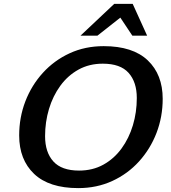

<svg xmlns="http://www.w3.org/2000/svg" viewBox="-20 -955 876 986"><path d="M815.5 -447.5Q815.5 -355 783.8 -272.5Q752 -190 694 -126Q636 -62 556.5 -25.5Q477 11 382 11Q232 11 155.2 -62Q78.5 -135 78.5 -259.5Q78.5 -352 110.2 -434.5Q142 -517 200.2 -581Q258.5 -645 337.8 -681.5Q417 -718 512.5 -718Q662 -718 738.8 -645Q815.5 -572 815.5 -447.5ZM211.5 -255.5Q211.5 -173 254 -126Q296.5 -79 386 -79Q456 -79 511 -109.5Q566 -140 604.2 -192.5Q642.5 -245 662.5 -311.8Q682.5 -378.5 682.5 -451.5Q682.5 -534 640.2 -581Q598 -628 508 -628Q438 -628 383 -597.5Q328 -567 289.8 -514.5Q251.5 -462 231.5 -395.2Q211.5 -328.5 211.5 -255.5ZM393.5 -772 566.5 -935H661.5L735.5 -772H659.5L598 -864.5L480.5 -772Z"/></svg>

Font: Newsreader 6pt Medium
Style: Italic
Weight: 500
Italic angle: -17°
Designer: Hugues Gentile
Foundry: Production Type
Version: Version 1.003; ttfautohint (v1.8.3)